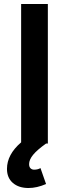

<svg xmlns="http://www.w3.org/2000/svg" viewBox="-20 -720 346 963"><path d="M220 -700V0H211Q166 32 146 56.5Q126 81 126 103Q126 117 133 124Q140 131 151 131Q170 131 183 123L211 203Q165 223 123 223Q74 223 44.5 197.5Q15 172 15 127Q15 55 86 -6V-700Z"/></svg>

Font: Gontserrat Medium
Style: Regular
Weight: 500
Designer: Julieta Ulanovsky
Foundry: Julieta Ulanovsky
Version: Version 6.001